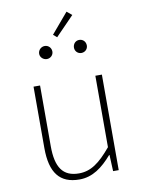

<svg xmlns="http://www.w3.org/2000/svg" viewBox="-98 -963 773 1043"><g transform="rotate(-10 288.5 -442.0)"><path d="M255 13C328 13 383 -29 436 -90H438L442 0H473V-527H437V-133C372 -55 323 -20 258 -20C169 -20 132 -76 132 -192V-527H96V-188C96 -51 147 13 255 13ZM269 -769 371 -874 343 -897 249 -786ZM194 -662C214 -662 230 -678 230 -697C230 -718 214 -734 194 -734C174 -734 157 -718 157 -697C157 -678 174 -662 194 -662ZM384 -662C405 -662 420 -678 420 -697C420 -718 405 -734 384 -734C364 -734 349 -718 349 -697C349 -678 364 -662 384 -662Z"/></g></svg>

Font: Genne Gothic ExtraLight
Style: Regular
Weight: 250
Designer: Ryoko NISHIZUKA (kana & ideographs); Paul D. Hunt (Latin, Greek & Cyrillic); Wenlong ZHANG (bopomofo); Sandoll Communica
Foundry: Adobe Systems Incorporated
Version: Version 1.004;PS 1.004;hotconv 16.6.51;makeotf.lib2.5.65220